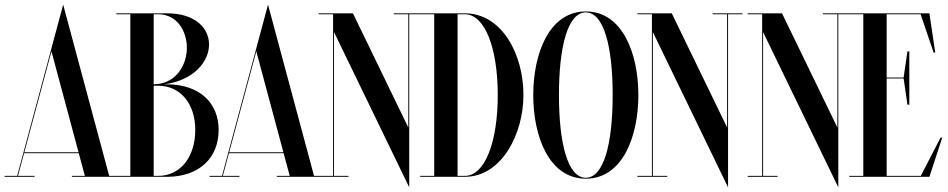

<svg xmlns="http://www.w3.org/2000/svg" viewBox="-47 -757 4060 822"><path d="M225.3 -730.3 225.5 -731 223.5 -737 171.5 -544V-543.7L26.5 -4H-27.1V0H100.9V-4H30L56.1 -101H290.3L316.4 -4H260.9V0H480.9V-4H420.4ZM173.3 -537.1 289.3 -105H57.2Z M889 -201C889 -318 806 -396 667 -396H655.8C781.8 -412.4 848 -492.8 848 -566.5C848 -634 792.5 -700 667 -700H451V-696H511V-4H451V0H671V0C807.6 -1.6 889 -81.7 889 -201ZM630 -696C711 -696 753 -624 753 -553C753 -478.8 707.4 -397.7 611 -396V-696ZM611 -4V-390H630C725.5 -390 789 -313 789 -201C789 -85 725.5 -4 630 -4Z M1102.3 -730.3 1102.5 -731 1100.5 -737 1048.5 -544V-543.7L903.5 -4H849.9V0H977.9V-4H907L933.1 -101H1167.3L1193.4 -4H1137.9V0H1357.9V-4H1297.4ZM1050.3 -537.1 1166.3 -105H934.2Z M1767 -700H1639V-696H1701V-211.2L1464 -700H1317V-696H1379V-4H1317V0H1445V-4H1383V-619.7L1705 45V-696H1767Z M1943 -700H1752V-696H1812V-4H1752V0H1943C2101 0 2194 -184 2194 -350C2194 -526 2101 -700 1943 -700ZM1912 -4V-696H1943C2027.5 -696 2084 -555 2084 -350C2084 -145 2027.5 -4 1943 -4Z M2461 -708C2303 -708 2236 -526 2236 -350C2236 -174 2303 8 2461 8C2619 8 2686 -174 2686 -350C2686 -526 2619 -708 2461 -708ZM2461 4C2384 4 2346 -142 2346 -350C2346 -558 2384 -704 2461 -704C2538 -704 2576 -558 2576 -350C2576 -142 2538 4 2461 4Z M3132 -700H3004V-696H3066V-211.2L2829 -700H2682V-696H2744V-4H2682V0H2810V-4H2748V-619.7L3070 45V-696H3132Z M3604 -700H3476V-696H3538V-211.2L3301 -700H3154V-696H3216V-4H3154V0H3282V-4H3220V-619.7L3542 45V-696H3604Z M3895.1 -4H3749V-421H3821.6L3838 -309H3846V-537H3838L3821.6 -425H3749V-696H3894.4L3950 -532H3957L3932 -700H3589V-696H3649V-4H3589V0H3932L3987 -168H3980Z"/></svg>

Font: Picaflor 96 pt
Style: Regular
Weight: 400
Designer: Ariel Martín Pérez
Foundry: Tunera Type Foundry
Version: Version 1.000;hotconv 1.0.109;makeotfexe 2.5.65596